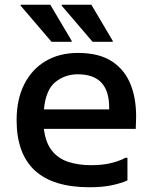

<svg xmlns="http://www.w3.org/2000/svg" viewBox="-20 -780 644 809"><path d="M357 9Q50 9 50 -274Q50 -361 82 -424.5Q114 -488 172 -522.5Q230 -557 309 -557Q398 -557 453 -520.5Q508 -484 532.5 -418.5Q557 -353 553 -267L552 -237H165Q172 -179 198.5 -145.5Q225 -112 267.5 -98Q310 -84 364 -84Q414 -84 450.5 -93.5Q487 -103 508 -115H517V-20Q491 -8 451.5 0.5Q412 9 357 9ZM308 -467Q254 -467 213.5 -434.5Q173 -402 165 -319H440V-327Q440 -467 308 -467ZM197 -604 67 -756V-760H192L282 -608V-604ZM370 -604 240 -756V-760H365L455 -608V-604Z"/></svg>

Font: Kufam Medium
Style: Regular
Weight: 500
Designer: Wael Morcos, Artur Schmal
Foundry: Original Type
Version: Version 1.300; ttfautohint (v1.8.3)